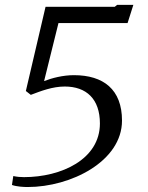

<svg xmlns="http://www.w3.org/2000/svg" viewBox="-20 -587 597 776"><path d="M33.7 124.5 28.3 160.6C47.9 167.5 75.7 168.9 91.8 168.9C266.6 168.9 473.1 64.9 473.1 -99.6C473.1 -225.6 397.9 -283.2 278.8 -283.2C233.9 -283.2 189.9 -271.5 158.2 -259.3L216.3 -493.7H495.6L519 -567.4H453.6L443.8 -559.6H164.1L84.5 -219.2L104.5 -203.6C145.5 -219.2 192.4 -237.3 241.7 -237.3C329.1 -237.3 383.8 -187 383.8 -87.9C383.8 57.1 227.5 128.9 77.1 128.9C62.5 128.9 49.8 127.9 33.7 124.5Z"/></svg>

Font: Merriweather
Style: Light Italic
Weight: 300
Italic angle: -7.5°
Designer: Eben Sorkin
Foundry: Eben Sorkin
Version: Version 1.001